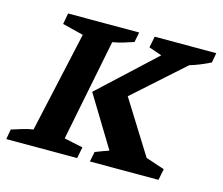

<svg xmlns="http://www.w3.org/2000/svg" viewBox="-90 -636 859 741"><g transform="rotate(15 339.5 -265.0)"><path d="M-9 0 -2 -40Q20 -47 41 -53.5Q62 -60 83 -63L172 -465L88 -486L96 -530H380L372 -490Q349 -482 330 -476.5Q311 -471 289 -467L208 -61L283 -45L274 0ZM325 0 333 -40Q361 -51 387 -60L264 -262L485 -467L433 -485L442 -530H688L681 -491Q639 -470 599 -458L401 -281L533 -70L608 -45L599 0Z"/></g></svg>

Font: Piazzolla SC SemiBold
Style: Italic
Weight: 600
Italic angle: -11.3°
Designer: Juan Pablo del Peral
Foundry: Huerta Tipografica
Version: Version 1.330